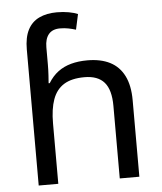

<svg xmlns="http://www.w3.org/2000/svg" viewBox="-54 -812 725 859"><g transform="rotate(-5 308.5 -382.5)"><path d="M85 -611Q85 -665 102.5 -699Q120 -733 153.5 -749Q187 -765 233 -765Q262 -765 286.5 -760.5Q311 -756 327 -749L312 -680Q296 -685 278.5 -688.5Q261 -692 241 -692Q207 -692 190 -671.5Q173 -651 173 -613V-535Q173 -513 171.5 -488Q170 -463 169 -452H174Q193 -483 218.5 -502Q244 -521 277 -530Q310 -539 350 -539Q410 -539 451.5 -518Q493 -497 515 -453.5Q537 -410 537 -343V0H449V-326Q449 -398 420 -431.5Q391 -465 331 -465Q273 -465 238.5 -443.5Q204 -422 188.5 -379Q173 -336 173 -271V0H85Z"/></g></svg>

Font: binaryvertical115
Style: Book
Weight: 400
Designer: Jelle Bosma - Monotype Design Team
Foundry: Monotype Imaging Inc.
Version: Version 2.003